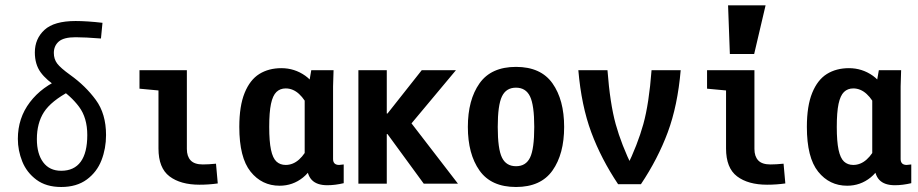

<svg xmlns="http://www.w3.org/2000/svg" viewBox="-20 -708 3540 740"><path d="M271.5 -564.5Q225.6 -564.5 206.5 -547.9Q187.5 -531.2 187.5 -503.9Q187.5 -480.5 200.2 -463.4Q212.9 -446.3 251 -418.9Q309.6 -377 349.1 -323.2Q388.7 -269.5 388.7 -187.5Q388.7 -135.7 371.1 -90.3Q353.5 -44.9 314.5 -16.1Q275.4 12.7 215.8 12.7Q158.2 12.7 120.6 -15.1Q83 -43 65.9 -85.4Q48.8 -127.9 48.8 -172.9Q48.8 -252.9 95.2 -314Q141.6 -375 221.7 -407.2L250 -357.4Q176.8 -318.4 149.4 -275.9Q122.1 -233.4 122.1 -171.9Q122.1 -115.2 146.5 -82.5Q170.9 -49.8 215.8 -49.8Q265.6 -49.8 291 -84.5Q316.4 -119.1 316.4 -187.5Q316.4 -253.9 284.7 -296.4Q252.9 -338.9 204.1 -370.1Q159.2 -398.4 136.7 -429.2Q114.3 -460 114.3 -505.9Q114.3 -558.6 151.4 -592.8Q188.5 -627 271.5 -627Q315.4 -627 375 -620.1L369.1 -559.6Q307.6 -564.5 271.5 -564.5Z M700.2 -437.5V-133.8Q700.2 -105.5 714.8 -89.8Q729.5 -74.2 761.7 -74.2Q783.2 -74.2 812.5 -77.1L819.3 -1Q785.2 3.9 749 3.9Q675.8 3.9 633.3 -28.3Q590.8 -60.5 590.8 -135.7V-359.4L517.6 -366.2V-437.5Z M1162.1 -78.1H1154.3V-347.7H1164.1L1179.7 -437.5H1265.6L1263.7 -375V-94.7Q1263.7 -84 1269.5 -78.1Q1275.4 -72.3 1287.1 -72.3Q1295.9 -73.2 1304.7 -74.2V-2Q1271.5 5.9 1241.2 5.9Q1201.2 5.9 1181.6 -14.6Q1162.1 -35.2 1162.1 -78.1ZM1229.5 -309.6 1172.9 -285.2Q1156.2 -324.2 1132.8 -345.7Q1109.4 -367.2 1081.1 -367.2Q1059.6 -367.2 1045.4 -353.5Q1031.2 -339.8 1024.4 -307.6Q1017.6 -275.4 1017.6 -218.8Q1017.6 -163.1 1024.4 -130.9Q1031.2 -98.6 1045.4 -85.4Q1059.6 -72.3 1081.1 -72.3Q1109.4 -72.3 1132.8 -93.3Q1156.2 -114.3 1172.9 -152.3L1218.8 -133.8Q1187.5 -55.7 1147.9 -23.9Q1108.4 7.8 1057.6 7.8Q989.3 7.8 945.8 -46.4Q902.3 -100.6 902.3 -218.8Q902.3 -299.8 922.9 -350.1Q943.4 -400.4 979.5 -422.9Q1015.6 -445.3 1064.5 -445.3Q1115.2 -445.3 1156.7 -416Q1198.2 -386.7 1229.5 -309.6Z M1525.4 -191.4H1470.7V0H1361.3V-437.5H1470.7V-270.5H1525.4ZM1737.3 -437.5 1548.8 -211.9V-254.9L1745.1 0H1613.3L1443.4 -232.4L1605.5 -437.5Z M1783.2 -218.8Q1783.2 -323.2 1828.1 -386.7Q1873 -450.2 1968.8 -450.2Q2064.5 -450.2 2109.4 -386.7Q2154.3 -323.2 2154.3 -218.8Q2154.3 -114.3 2109.4 -50.8Q2064.5 12.7 1968.8 12.7Q1873 12.7 1828.1 -50.8Q1783.2 -114.3 1783.2 -218.8ZM2039.1 -218.7Q2039.1 -302.7 2022.8 -336.4Q2006.6 -370.1 1968.6 -370.1Q1930.7 -370.1 1914.6 -336.4Q1898.4 -302.7 1898.4 -218.7Q1898.4 -133.8 1914.7 -100.6Q1930.9 -67.4 1968.9 -67.4Q2006.8 -67.4 2022.9 -100.6Q2039.1 -133.8 2039.1 -218.7Z M2491.2 -437.5H2603.5Q2591.8 -300.8 2553.7 -198.2Q2515.6 -95.7 2450.2 2H2362.3Q2296.9 -95.7 2258.8 -198.2Q2220.7 -300.8 2209 -437.5H2321.3Q2331.1 -308.6 2353 -229.5Q2375 -150.4 2418 -62.5H2394.5Q2437.5 -150.4 2459.5 -229.5Q2481.4 -308.6 2491.2 -437.5Z M2887.7 -437.5V-133.8Q2887.7 -105.5 2902.3 -89.8Q2917 -74.2 2949.2 -74.2Q2970.7 -74.2 3000 -77.1L3006.8 -1Q2972.7 3.9 2936.5 3.9Q2863.3 3.9 2820.8 -28.3Q2778.3 -60.5 2778.3 -135.7V-359.4L2705.1 -366.2V-437.5ZM2930.7 -687.5 2886.7 -500H2793L2786.1 -687.5Z M3349.6 -78.1H3341.8V-347.7H3351.6L3367.2 -437.5H3453.1L3451.2 -375V-94.7Q3451.2 -84 3457 -78.1Q3462.9 -72.3 3474.6 -72.3Q3483.4 -73.2 3492.2 -74.2V-2Q3459 5.9 3428.7 5.9Q3388.7 5.9 3369.1 -14.6Q3349.6 -35.2 3349.6 -78.1ZM3417 -309.6 3360.4 -285.2Q3343.8 -324.2 3320.3 -345.7Q3296.9 -367.2 3268.6 -367.2Q3247.1 -367.2 3232.9 -353.5Q3218.8 -339.8 3211.9 -307.6Q3205.1 -275.4 3205.1 -218.8Q3205.1 -163.1 3211.9 -130.9Q3218.8 -98.6 3232.9 -85.4Q3247.1 -72.3 3268.6 -72.3Q3296.9 -72.3 3320.3 -93.3Q3343.8 -114.3 3360.4 -152.3L3406.2 -133.8Q3375 -55.7 3335.4 -23.9Q3295.9 7.8 3245.1 7.8Q3176.8 7.8 3133.3 -46.4Q3089.8 -100.6 3089.8 -218.8Q3089.8 -299.8 3110.4 -350.1Q3130.9 -400.4 3167 -422.9Q3203.1 -445.3 3252 -445.3Q3302.7 -445.3 3344.2 -416Q3385.7 -386.7 3417 -309.6Z"/></svg>

Font: Sudo Var
Style: Regular
Weight: 400
Monospace: yes
Designer: Jens Kutilek
Foundry: Jens Kutilek
Version: Version 0.065;FEAKit 1.0